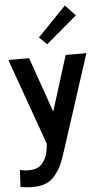

<svg xmlns="http://www.w3.org/2000/svg" viewBox="-64 -830 569 1072"><g transform="rotate(-5 220.5 -294.0)"><path d="M398.4 -730.5 224.6 -583.5 182.1 -625.5 341.8 -790.5ZM1 -515.1H117.2L225.6 -206.1L322.3 -515.1H438.5L266.6 15.6Q240.7 95.7 223.6 121.1Q206.5 146.5 192.6 161.1Q178.7 175.8 162.6 184.6Q111.3 213.4 11.2 198.2Q6.8 197.8 6.8 197.8L11.7 100.6Q29.8 108.4 59.3 108.4Q88.9 108.4 106.7 100.6Q124.5 92.8 135.5 80.6Q146.5 68.4 154.3 53.5Q162.1 38.6 166 23.4Q173.3 -6.3 173.8 -31.2Z"/></g></svg>

Font: News Cycle
Style: Bold
Weight: 700
Version: Version 0.5.1